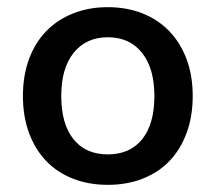

<svg xmlns="http://www.w3.org/2000/svg" viewBox="-20 -502 602 536"><path d="M518 -234Q518 -177 501 -131Q484 -85 453.5 -53Q423 -21 379 -3.5Q335 14 281 14Q227 14 183 -3.5Q139 -21 108.5 -53Q78 -85 61 -131Q44 -177 44 -234Q44 -291 61 -337Q78 -383 109 -415Q140 -447 184 -464.5Q228 -482 281 -482Q334 -482 378 -464.5Q422 -447 453 -414.5Q484 -382 501 -336.5Q518 -291 518 -234ZM281 -398Q221 -398 186 -355Q151 -312 151 -234Q151 -156 185 -113.5Q219 -71 281 -71Q343 -71 377 -113.5Q411 -156 411 -234Q411 -311 376.5 -354.5Q342 -398 281 -398Z"/></svg>

Font: Baloo 2 Medium
Style: Regular
Weight: 500
Designer: Sarang Kulkarni and Ek Type
Foundry: Ek Type
Version: Version 1.640;hotconv 1.0.111;makeotfexe 2.5.65597; ttfautoh